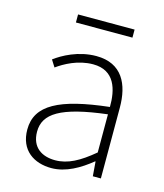

<svg xmlns="http://www.w3.org/2000/svg" viewBox="-101 -718 691 807"><g transform="rotate(15 245.0 -314.5)"><path d="M197 12C260 12 319 -23 368 -63H370L375 0H410V-308C410 -409 372 -492 259 -492C181 -492 115 -455 82 -430L101 -400C133 -423 189 -455 255 -455C350 -455 370 -375 369 -300C155 -276 58 -226 58 -119C58 -28 122 12 197 12ZM204 -24C148 -24 100 -51 100 -121C100 -199 168 -244 369 -268V-102C308 -51 259 -24 204 -24ZM139 -606H385V-641H139Z"/></g></svg>

Font: Source Sans Pro Light
Style: Regular
Weight: 300
Designer: Paul D. Hunt
Foundry: Adobe Systems Incorporated
Version: Version 3.006;hotconv 1.0.111;makeotfexe 2.5.65597